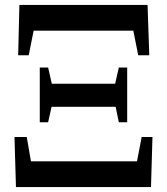

<svg xmlns="http://www.w3.org/2000/svg" viewBox="-20 -762 680 782"><path d="M117 -637H523L543 -537H588L581 -742H59L54 -537H97ZM191 -421 176 -487H142V-264H176L190 -327H451L464 -264H498V-487H464L449 -421ZM557 -204 538 -105H106L89 -204H39L45 0H595L601 -204Z"/></svg>

Font: Source Han Serif
Style: Bold
Weight: 700
Designer: Ryoko NISHIZUKA 西塚涼子 (kana & ideographs); Frank Grießhammer (Latin, Greek & Cyrillic); Wenlong ZHANG 张文龙 (bopomofo); San
Foundry: Adobe Systems Incorporated
Version: Version 1.001;PS 1.001;hotconv 16.6.54;makeotf.lib2.5.65590